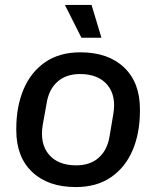

<svg xmlns="http://www.w3.org/2000/svg" viewBox="-20 -749 633 778"><path d="M287 9Q175 9 110.5 -52Q46 -113 46 -221V-228Q46 -317 75.5 -387Q105 -457 163 -497Q221 -537 306 -537Q418 -537 482.5 -476Q547 -415 547 -307V-300Q547 -210 517.5 -140.5Q488 -71 430 -31Q372 9 287 9ZM289 -79Q345 -79 380 -110Q415 -141 424 -197L439 -286Q452 -361 415 -405Q378 -449 304 -449Q248 -449 213 -418Q178 -387 169 -331L153 -242Q141 -167 178 -123Q215 -79 289 -79ZM310 -596 243 -729H351L391 -596Z"/></svg>

Font: Hubot Sans Medium
Style: Italic
Weight: 500
Italic angle: -10°
Designer: Deni Anggara
Foundry: GitHub
Version: Version 1.001; ttfautohint (v1.8.4.7-5d5b);gftools[0.9.31]